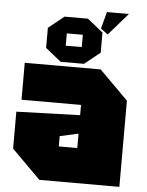

<svg xmlns="http://www.w3.org/2000/svg" viewBox="-57 -886 714 932"><g transform="rotate(5 300.0 -420.0)"><path d="M30 -140V-320L340 -330V-380H50V-560H420L560 -420V0H170ZM250 -220V-170H340V-240ZM147 -641V-739L223 -800H337L413 -739V-641L337 -580H223ZM241 -660H319V-720H241ZM439 -732 404 -758 426 -840H533Z"/></g></svg>

Font: Tektur Black
Style: Regular
Weight: 900
Designer: Adam Jagosz
Foundry: Adam Jagosz
Version: Version 1.005;gftools[0.9.30]